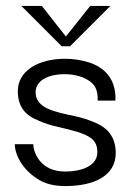

<svg xmlns="http://www.w3.org/2000/svg" viewBox="-20 -617 471 647"><path d="M200 10C296 10 370 -24 370 -101C370 -157 341 -187 300 -204C279 -213 258 -220 235 -225C164 -240 100 -252 100 -306C100 -345 141 -367 198 -367C227 -367 267 -360 292 -335C305 -322 310 -303 309 -278H369C372 -351 332 -390 279 -407C252 -415 226 -419 200 -419C107 -419 40 -377 40 -310C40 -255 68 -227 109 -211C129 -202 150 -195 173 -190C218 -179 263 -170 289 -150C302 -139 308 -124 308 -105C309 -60 259 -39 199 -39C111 -39 92 -110 92 -131H30C30 -96 55 -47 105 -15C130 2 161 10 200 10ZM188 -461H216L352 -597H284L202 -494L121 -597H52Z"/></svg>

Font: OSH Darker Grotesque Medium
Style: Regular
Weight: 500
Designer: Gabriel Lam
Foundry: TypeRant
Version: Version 1.000;Glyphs 3.1.1 (3148)